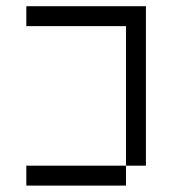

<svg xmlns="http://www.w3.org/2000/svg" viewBox="-20 -582 540 602"><path d="M375 -62.5H62.5V0H375ZM375 -62.5H437.5Q437.5 -62.5 437.5 -562.5H62.5V-500H375Z"/></svg>

Font: CalcUnifontExMono
Style: Regular
Weight: 500
Version: Version 15.0.06